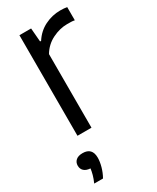

<svg xmlns="http://www.w3.org/2000/svg" viewBox="-200 -607 734 897"><g transform="rotate(-30 167.0 -158.0)"><path d="M70 0V-542.5H133L139 -469H144.5Q170 -508.5 209.5 -528Q249 -547.5 292.5 -547.5Q303 -547.5 312.2 -546.8Q321.5 -546 329 -544.5V-473.5Q319 -475.5 309.2 -475.8Q299.5 -476 288.5 -476Q249 -476 209 -456.2Q169 -436.5 145.5 -397V0ZM26 232.5Q35.5 211 40 194.2Q44.5 177.5 46.5 162.5Q24 161 12.5 150.2Q1 139.5 1 122Q1 104 13.5 93Q26 82 49.5 82Q101 82 101 136Q101 157 93.8 183.2Q86.5 209.5 73.5 232.5Z"/></g></svg>

Font: Encode Sans Semi Condensed
Style: Regular
Weight: 400
Width: 4
Designer: Multiple Designers
Foundry: Impallari Type
Version: Version 3.000; ttfautohint (v1.8.3) -l 8 -r 50 -G 200 -x 14 